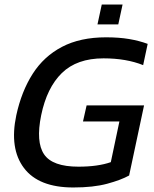

<svg xmlns="http://www.w3.org/2000/svg" viewBox="-20 -819 682 849"><path d="M411 -711 430 -799H522L503 -711ZM304 10Q151 10 86 -76Q21 -162 52 -309Q75 -415 124.5 -492.5Q174 -570 254.5 -612Q335 -654 449 -654Q506 -654 550.5 -646.5Q595 -639 633 -625L613 -531Q538 -561 438 -561Q320 -561 253.5 -496Q187 -431 162 -309Q138 -191 175 -136.5Q212 -82 327 -82Q413 -82 470 -102L508 -282H347L363 -353H617L551 -43Q515 -23 454 -6.5Q393 10 304 10Z"/></svg>

Font: Kanit
Style: Italic
Weight: 400
Italic angle: -12°
Designer: Katatrad Team
Foundry: CadsonDemak
Version: Version 2.000; ttfautohint (v1.8.3)